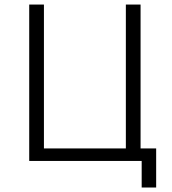

<svg xmlns="http://www.w3.org/2000/svg" viewBox="-20 -710 758 847"><path d="M605 117.2V0H108.9V-689.9H173.8V-55.2H535.2V-689.9H600.1V-55.2H668.9V117.2Z"/></svg>

Font: HK Grotesk Light
Style: Regular
Weight: 300
Designer: Alfredo Marco Pradil and Stefan Peev
Foundry: Hanken Design Co.
Version: Version 1.045;PS 001.045;hotconv 1.0.88;makeotf.lib2.5.64775